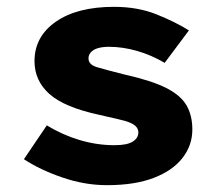

<svg xmlns="http://www.w3.org/2000/svg" viewBox="-20 -530 640 562"><path d="M293 12Q228 12 162.5 -10.5Q97 -33 50 -64L117 -163Q163 -135 213.5 -120Q264 -105 315 -105Q352 -105 368.5 -115.5Q385 -126 385 -142Q385 -151 379.5 -158Q374 -165 361.5 -170.5Q349 -176 326.5 -181Q304 -186 270 -194Q168 -216 124.5 -255Q81 -294 81 -351Q81 -423 143.5 -466.5Q206 -510 314 -510Q383 -510 438 -488Q493 -466 533 -441L462 -346Q423 -369 381 -381Q339 -393 299 -393Q280 -393 266.5 -389Q253 -385 246 -377Q239 -369 239 -359Q239 -341 263.5 -333.5Q288 -326 348 -311Q424 -294 466.5 -272.5Q509 -251 526 -221.5Q543 -192 543 -151Q543 -105 514.5 -68Q486 -31 430.5 -9.5Q375 12 293 12Z"/></svg>

Font: Source Code Pro ExtraLight ExtraBold
Style: Regular
Weight: 800
Monospace: yes
Version: Version 1.018;hotconv 1.0.116;makeotfexe 2.5.65601